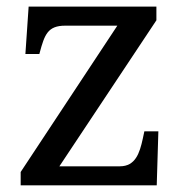

<svg xmlns="http://www.w3.org/2000/svg" viewBox="-20 -556 551 576"><path d="M339.8 -57.1H158.2L449.2 -495.1V-536.1H65.9L56.2 -394H98.1L99.1 -397.9C113.8 -452.1 123 -479 175.8 -479H332L42 -40V0H450.2L455.1 -162.1H413.1L408.2 -139.2C398.9 -96.7 386.2 -57.1 339.8 -57.1Z"/></svg>

Font: The Erased English
Style: Regular
Weight: 400
Designer: Monotype Design team + ligartures altered by 180 Amsterdam
Foundry: Monotype Imaging Inc.
Version: Version 1.030;Glyphs 3.1.2 (3151)